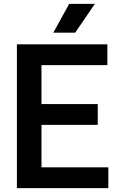

<svg xmlns="http://www.w3.org/2000/svg" viewBox="-20 -968 607 988"><path d="M67 0V-740H532.5V-633H193.5V-432.5H483V-325.5H193.5V-107H537.5V0ZM254.5 -800 336 -948H468L367 -800Z"/></svg>

Font: Encode Sans SemiCondensed SemiCondensed SemiBold
Style: Regular
Weight: 600
Width: 4
Designer: Multiple Designers
Foundry: Impallari Type
Version: Version 3.000; ttfautohint (v1.8.3) -l 8 -r 50 -G 200 -x 14 